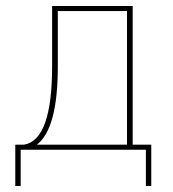

<svg xmlns="http://www.w3.org/2000/svg" viewBox="-20 -500 576 641"><path d="M31 121V-17H60Q154 -32 154 -279V-480H423V-17H485V121H467V0H49V121ZM173 -278Q173 -70 103 -17H404V-463H173Z"/></svg>

Font: Cantarell Thin
Style: Regular
Weight: 100
Designer: Dave Crossland, Nikolaus Waxweiler, Florian Fecher, Jacques Le Bailly, Eben Sorkin, Alexei Vanyashin, Alexios Zavras, Em
Version: Version 0.303